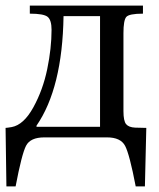

<svg xmlns="http://www.w3.org/2000/svg" viewBox="-20 -493 570 689"><path d="M364 0H139Q89 0 73.5 30Q58 60 36 176H3L0 -34Q1 -34 9 -35Q17 -36 22 -37Q65 -45 99.5 -107.5Q134 -170 149.5 -245Q165 -320 165 -386Q165 -421 151 -432.5Q137 -444 87 -444V-473H493V-444Q443 -444 433 -432Q423 -420 423 -374V-364V-94Q423 -59 432.5 -47.5Q442 -36 465 -35L505 -34L500 176H467Q445 61 429 30.5Q413 0 364 0ZM339 -38V-435H208Q204 -177 111 -42V-38Z"/></svg>

Font: myMathFont
Style: Regular
Weight: 400
Designer: Ross Mills, John Hudson & Paul Hanslow, Tiro Typeworks Ltd; with prior portions MicroPress Inc., and Coen Hoffman. Math 
Foundry: Tiro Typeworks Ltd
Version: Version 2.13 b171